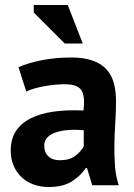

<svg xmlns="http://www.w3.org/2000/svg" viewBox="-20 -740 536 768"><path d="M23 0ZM54 -471Q94 -489 149 -499.5Q204 -510 264 -510Q316 -510 351 -497.5Q386 -485 406.5 -462Q427 -439 435.5 -407Q444 -375 444 -335Q444 -291 441 -246.5Q438 -202 437.5 -159Q437 -116 440 -75.5Q443 -35 455 1H349L328 -68H323Q303 -37 267.5 -14.5Q232 8 176 8Q141 8 113 -2.5Q85 -13 65 -32.5Q45 -52 34 -78.5Q23 -105 23 -138Q23 -184 43.5 -215.5Q64 -247 102.5 -266.5Q141 -286 194.5 -293.5Q248 -301 314 -298Q321 -354 306 -378.5Q291 -403 239 -403Q200 -403 156.5 -395Q113 -387 85 -374ZM219 -99Q258 -99 281 -116.5Q304 -134 315 -154V-219Q284 -222 255.5 -220Q227 -218 205 -211Q183 -204 170 -191Q157 -178 157 -158Q157 -130 173.5 -114.5Q190 -99 219 -99ZM311 -566H239L115 -690V-720H251Z"/></svg>

Font: PT Sans
Style: Bold
Weight: 700
Version: Version 2.003W OFL; ttfautohint (v1.6)